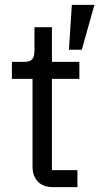

<svg xmlns="http://www.w3.org/2000/svg" viewBox="-20 -771 409 791"><path d="M199 0Q157 0 135.5 -23.5Q114 -47 114 -85V-446H29V-516H77Q103 -516 112.5 -526.5Q122 -537 122 -563V-659H194V-516H307V-446H194V-70H299V0ZM317 -566H264L276 -751H369Z"/></svg>

Font: IBM Plex Sans
Style: Regular
Weight: 400
Designer: Mike Abbink, Paul van der Laan, Pieter van Rosmalen
Foundry: Bold Monday
Version: Version 3.005